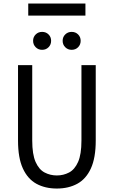

<svg xmlns="http://www.w3.org/2000/svg" viewBox="-20 -1076 656 1108"><path d="M308 12Q240.5 12 190.2 -15.5Q140 -43 112 -103.8Q84 -164.5 84 -265V-700H166V-265Q166 -185 185.5 -141.2Q205 -97.5 237.5 -80.5Q270 -63.5 308 -63.5Q346 -63.5 378.5 -80.5Q411 -97.5 430.5 -141.2Q450 -185 450 -265V-700H532.5V-265Q532.5 -165 504.5 -104Q476.5 -43 426 -15.5Q375.5 12 308 12ZM223 -788.5Q201 -788.5 186 -803.5Q171 -818.5 171 -840.5Q171 -862.5 186 -877.2Q201 -892 223 -892Q245.5 -892 260.2 -877.2Q275 -862.5 275 -840.5Q275 -818.5 260.2 -803.5Q245.5 -788.5 223 -788.5ZM393.5 -788.5Q371.5 -788.5 356.5 -803.5Q341.5 -818.5 341.5 -840.5Q341.5 -862.5 356.5 -877.2Q371.5 -892 393.5 -892Q416 -892 430.8 -877.2Q445.5 -862.5 445.5 -840.5Q445.5 -818.5 430.8 -803.5Q416 -788.5 393.5 -788.5ZM143 -986V-1055.5H473V-986Z"/></svg>

Font: Overpass Mono
Style: Regular
Weight: 400
Designer: Delve Withrington, Dave Bailey
Foundry: Delve Fonts LLC
Version: Version 4.000